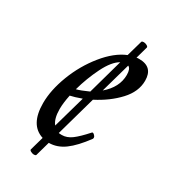

<svg xmlns="http://www.w3.org/2000/svg" viewBox="-144 -549 615 699"><g transform="rotate(30 163.5 -199.5)"><path d="M136.2 13.2 119.1 74.2Q116.7 77.6 110.1 77.4Q103.5 77.1 96.9 73.5Q90.3 69.8 91.8 65.9L107.9 8.8Q45.9 -10.7 45.9 -102.1Q45.9 -156.7 70.3 -220.5Q94.7 -284.2 136.7 -336.2Q178.7 -388.2 225.1 -407.2L244.1 -474.1Q246.6 -477.5 253.2 -477.3Q259.8 -477.1 266.4 -473.4Q272.9 -469.7 272 -465.8L257.8 -415Q260.7 -416 269 -416Q327.1 -416 327.1 -357.9Q327.1 -312 290 -272Q252.9 -231.9 196.8 -203.1L149.9 -36.1Q153.8 -35.2 163.1 -35.2Q184.1 -35.2 204.1 -50Q224.1 -64.9 252.9 -97.2Q253.9 -99.1 256.8 -99.1Q259.8 -99.1 264.4 -94.2Q269 -89.4 269 -85.9Q269 -81.1 268.1 -80.1Q232.9 -32.2 201.9 -9.5Q170.9 13.2 136.2 13.2ZM258.8 -342.8Q258.8 -369.1 246.1 -375L210.9 -250Q258.8 -291 258.8 -342.8ZM124 -205.1Q141.6 -209.5 173.8 -224.1L214.8 -371.1Q187 -355.5 162.8 -306.9Q138.7 -258.3 124 -205.1ZM108.9 -113.8Q108.9 -72.3 125 -53.2L163.1 -188Q133.3 -177.2 116.2 -173.8Q108.9 -138.2 108.9 -113.8Z"/></g></svg>

Font: Junicode SmCond
Style: Italic
Weight: 400
Width: 4
Italic angle: -11°
Designer: Peter S. Baker
Version: Version 2.206